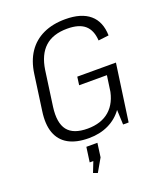

<svg xmlns="http://www.w3.org/2000/svg" viewBox="-165 -815 973 1143"><g transform="rotate(-20 322.0 -243.5)"><path d="M277 7Q198 7 148 -21Q98 -49 78 -104Q58 -159 70 -241L101 -464Q112 -543 148.5 -597Q185 -651 245 -679Q305 -707 385 -707Q486 -707 539.5 -661.5Q593 -616 595 -528L529 -520Q525 -586 488 -618Q451 -650 377 -650Q286 -650 235 -603.5Q184 -557 170 -464L139 -241Q126 -143 162.5 -96Q199 -49 289 -49Q376 -49 428.5 -95Q481 -141 494 -228L535 -209Q526 -143 491.5 -94.5Q457 -46 402 -19.5Q347 7 277 7ZM487 -184 510 -345 527 -309H329L336 -361H581L530 0H495ZM314 50 302 138 255 220 228 210 272 98 294 144H231L244 50Z"/></g></svg>

Font: Pathway Extreme 28pt Light
Style: Italic
Weight: 300
Italic angle: -8°
Designer: Eduardo Rodriguez Tunni
Foundry: Eduardo Rodriguez Tunni
Version: Version 1.001;gftools[0.9.26]